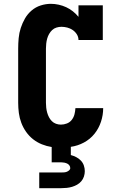

<svg xmlns="http://www.w3.org/2000/svg" viewBox="-20 -763 640 1003"><path d="M185 220V138H300Q307 138 314.5 137.5Q322 137 328.5 134.5Q335 132 341 127Q347 122 347 115Q347 107 342 100.5Q337 94 330 91Q323 88 315.5 86.5Q308 85 300 85H250V5Q224 1 199 -9Q174 -19 153 -35.5Q132 -52 116.5 -74Q101 -96 91.5 -121Q82 -146 78.5 -172.5Q75 -199 75 -226V-509Q75 -536 77.5 -563.5Q80 -591 88.5 -617Q97 -643 110.5 -666.5Q124 -690 145 -708Q166 -726 192.5 -734.5Q219 -743 246 -743Q266 -743 286.5 -738.5Q307 -734 325.5 -725.5Q344 -717 360.5 -704Q377 -691 390 -675V-735H517V-554H390Q390 -570 381.5 -583.5Q373 -597 360 -606Q347 -615 331.5 -619Q316 -623 301 -623Q288 -623 275 -619Q262 -615 252.5 -606Q243 -597 236.5 -585.5Q230 -574 226.5 -561.5Q223 -549 221.5 -535.5Q220 -522 220 -509V-226Q220 -213 221.5 -200Q223 -187 226.5 -174.5Q230 -162 236 -150.5Q242 -139 251 -130Q260 -121 272.5 -116.5Q285 -112 298 -112Q314 -112 329.5 -118Q345 -124 355 -137Q365 -150 369 -165.5Q373 -181 374 -198H519Q519 -162 507.5 -127Q496 -92 473.5 -64Q451 -36 418.5 -18.5Q386 -1 350 4V47Q365 51 378.5 58Q392 65 402.5 76Q413 87 418 101.5Q423 116 423 131Q423 145 418.5 159Q414 173 404.5 184Q395 195 382.5 202Q370 209 356.5 213Q343 217 328.5 218.5Q314 220 300 220Z"/></svg>

Font: Iosevka Etoile Heavy
Style: Regular
Weight: 900
Designer: Belleve Invis
Foundry: Belleve Invis
Version: Version 22.1.2; ttfautohint (v1.8.4)